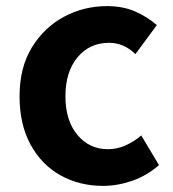

<svg xmlns="http://www.w3.org/2000/svg" viewBox="-20 -594 567 628"><path d="M317 14Q240 14 178 -20.5Q116 -55 80 -121Q44 -187 44 -279Q44 -373 84 -438.5Q124 -504 189 -539Q254 -574 330 -574Q382 -574 422 -556.5Q462 -539 493 -512L423 -417Q385 -454 337 -454Q273 -454 233.5 -406.5Q194 -359 194 -279Q194 -200 233 -153Q272 -106 333 -106Q363 -106 391 -118.5Q419 -131 442 -151L500 -54Q460 -19 412 -2.5Q364 14 317 14Z"/></svg>

Font: Source Han Sans CN Bold
Style: Bold
Weight: 700
Designer: Ryoko NISHIZUKA 西塚涼子 (kana & ideographs); Paul D. Hunt (Latin, Greek & Cyrillic); Wenlong ZHANG 张文龙 (bopomofo); Sandoll 
Foundry: Adobe Systems Incorporated
Version: Version 1.00;May 30, 2023;FontCreator 11.5.0.2422 32-bit